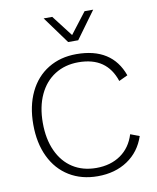

<svg xmlns="http://www.w3.org/2000/svg" viewBox="-97 -968 862 1053"><g transform="rotate(-10 334.5 -442.0)"><path d="M362 10Q272 10 204 -31.5Q136 -73 99 -150Q62 -227 62 -330Q62 -433 99 -510Q136 -587 204 -628.5Q272 -670 361 -670Q559 -670 617 -507L568 -484Q545 -554 494.5 -589Q444 -624 364 -624Q290 -624 233.5 -588.5Q177 -553 146 -486.5Q115 -420 115 -330Q115 -240 145.5 -173.5Q176 -107 231.5 -71.5Q287 -36 362 -36Q442 -36 498 -75Q554 -114 576 -186L626 -167Q598 -83 528.5 -36.5Q459 10 362 10ZM385 -743H329L219 -894H267L357 -777L447 -894H495Z"/></g></svg>

Font: Work Sans Light
Style: Regular
Weight: 300
Designer: Wei Huang
Foundry: Wei Huang
Version: Version 1.500